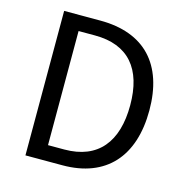

<svg xmlns="http://www.w3.org/2000/svg" viewBox="-99 -749 814 842"><g transform="rotate(15 308.0 -328.0)"><path d="M90 -656V0H258C456 0 564 -122 564 -331C564 -539 456 -656 254 -656ZM248 -69H174V-587H248C401 -587 477 -496 477 -331C477 -165 401 -69 248 -69Z"/></g></svg>

Font: Cambridge Sans
Style: Regular
Weight: 400
Version: Version 2.020;PS 002.020;hotconv 1.0.88;makeotf.lib2.5.64775